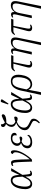

<svg xmlns="http://www.w3.org/2000/svg" viewBox="1930 -2776 1085 4984"><g transform="rotate(-90 2472.0 -283.5)"><path d="M189 10Q144 10 110 -16Q76 -42 62 -100.5Q48 -159 61 -257Q82 -400 141.5 -473Q201 -546 284 -546Q349 -546 384.5 -497Q420 -448 422 -330H426L524 -536H599L425 -243Q431 -175 435 -134Q439 -93 444.5 -72Q450 -51 458.5 -44Q467 -37 480 -37Q491 -37 503 -41Q515 -45 525 -52L535 -24Q521 -14 499.5 -4Q478 6 453 6Q424 6 409 -9Q394 -24 388 -60.5Q382 -97 380 -163H379Q358 -119 331.5 -79.5Q305 -40 270 -15Q235 10 189 10ZM199 -35Q232 -35 258 -53.5Q284 -72 304.5 -102.5Q325 -133 343 -169.5Q361 -206 379 -242Q375 -378 354.5 -439.5Q334 -501 278 -501Q248 -501 217.5 -478Q187 -455 163 -403.5Q139 -352 127 -266Q111 -152 130.5 -93.5Q150 -35 199 -35Z M656 -510Q674 -524 695 -531.5Q716 -539 738 -539Q761 -539 776 -530Q791 -521 800.5 -494.5Q810 -468 815.5 -415Q821 -362 824 -274.5Q827 -187 829 -56H831Q884 -114 924.5 -179.5Q965 -245 988.5 -307.5Q1012 -370 1012 -416Q1012 -454 999.5 -471Q987 -488 968 -488Q969 -515 982.5 -529Q996 -543 1014 -543Q1037 -543 1050.5 -522.5Q1064 -502 1064 -457Q1064 -402 1044 -342Q1024 -282 990.5 -222Q957 -162 915 -105.5Q873 -49 828 -1L770 9Q765 -131 761.5 -223.5Q758 -316 754 -370.5Q750 -425 744 -452Q738 -479 729.5 -487Q721 -495 709 -495Q689 -495 664 -479Z M1271 10Q1182 10 1144.5 -32Q1107 -74 1118 -137Q1128 -196 1166 -229Q1204 -262 1249 -277L1250 -280Q1210 -294 1191.5 -325.5Q1173 -357 1180 -402Q1192 -467 1247.5 -505.5Q1303 -544 1382 -544Q1434 -544 1465 -529Q1496 -514 1508 -490Q1520 -466 1516 -441Q1512 -417 1496 -404.5Q1480 -392 1449 -392Q1460 -445 1443.5 -475Q1427 -505 1371 -505Q1318 -505 1284.5 -475.5Q1251 -446 1244 -402Q1236 -359 1253 -331.5Q1270 -304 1300 -298Q1330 -307 1358.5 -312.5Q1387 -318 1408 -318Q1422 -306 1418 -284Q1415 -267 1400 -257Q1385 -247 1366 -247Q1350 -247 1334 -252.5Q1318 -258 1297 -266Q1260 -255 1226 -225.5Q1192 -196 1183 -145Q1173 -91 1202.5 -62.5Q1232 -34 1291 -34Q1345 -34 1385.5 -56Q1426 -78 1453 -117Q1458 -113 1461 -105.5Q1464 -98 1462 -85Q1458 -64 1435 -42Q1412 -20 1370.5 -5Q1329 10 1271 10Z M1785 209 1762 189Q1795 154 1811.5 125Q1828 96 1828 64Q1828 40 1811 25Q1794 10 1755 -9Q1672 -46 1628.5 -83.5Q1585 -121 1585 -182Q1585 -237 1611.5 -279.5Q1638 -322 1680 -352.5Q1722 -383 1769 -402L1770 -405Q1747 -414 1724 -429Q1701 -444 1686 -467.5Q1671 -491 1671 -526Q1671 -570 1692 -606Q1713 -642 1747 -670Q1711 -680 1688.5 -700Q1666 -720 1667 -749Q1668 -779 1688.5 -791Q1709 -803 1736 -802Q1737 -764 1748.5 -738Q1760 -712 1785 -699Q1825 -724 1870.5 -744.5Q1916 -765 1959 -781Q1981 -777 1990 -768.5Q1999 -760 1999 -747Q1999 -717 1970 -697.5Q1941 -678 1892 -669Q1843 -660 1782 -662Q1758 -640 1741.5 -607Q1725 -574 1725 -534Q1725 -490 1748 -465.5Q1771 -441 1806 -427Q1842 -442 1874.5 -449Q1907 -456 1927 -457Q1934 -448 1936 -438Q1938 -428 1938 -418Q1936 -394 1920 -380.5Q1904 -367 1881 -367Q1866 -367 1847.5 -372Q1829 -377 1801 -386Q1729 -357 1689.5 -310Q1650 -263 1650 -197Q1651 -153 1679 -123Q1707 -93 1777 -61Q1830 -38 1857 -16Q1884 6 1884 48Q1884 88 1859.5 126.5Q1835 165 1785 209Z M2166 10Q2121 10 2087 -16Q2053 -42 2039 -100.5Q2025 -159 2038 -257Q2059 -400 2118.5 -473Q2178 -546 2261 -546Q2326 -546 2361.5 -497Q2397 -448 2399 -330H2403L2501 -536H2576L2402 -243Q2408 -175 2412 -134Q2416 -93 2421.5 -72Q2427 -51 2435.5 -44Q2444 -37 2457 -37Q2468 -37 2480 -41Q2492 -45 2502 -52L2512 -24Q2498 -14 2476.5 -4Q2455 6 2430 6Q2401 6 2386 -9Q2371 -24 2365 -60.5Q2359 -97 2357 -163H2356Q2335 -119 2308.5 -79.5Q2282 -40 2247 -15Q2212 10 2166 10ZM2176 -35Q2209 -35 2235 -53.5Q2261 -72 2281.5 -102.5Q2302 -133 2320 -169.5Q2338 -206 2356 -242Q2352 -378 2331.5 -439.5Q2311 -501 2255 -501Q2225 -501 2194.5 -478Q2164 -455 2140 -403.5Q2116 -352 2104 -266Q2088 -152 2107.5 -93.5Q2127 -35 2176 -35ZM2276 -606 2253 -616 2310 -781Q2317 -800 2330.5 -804.5Q2344 -809 2359.5 -803Q2375 -797 2388 -785L2386 -773Z M2613 -280Q2638 -400 2697 -472Q2756 -544 2858 -544Q2953 -544 2995 -476.5Q3037 -409 3019 -276Q3005 -177 2969.5 -113.5Q2934 -50 2883.5 -20Q2833 10 2777 10Q2733 10 2692.5 -13Q2652 -36 2635 -84H2633L2570 239H2501L2571 -83ZM2776 -34Q2815 -34 2851 -56.5Q2887 -79 2914.5 -131Q2942 -183 2954 -271Q2969 -379 2947 -441.5Q2925 -504 2850 -504Q2798 -504 2764 -475.5Q2730 -447 2709 -395.5Q2688 -344 2673 -273L2644 -137Q2666 -83 2698.5 -58.5Q2731 -34 2776 -34Z M3297 9Q3184 9 3218 -122L3312 -478H3222Q3194 -478 3174.5 -469Q3155 -460 3134 -437L3110 -445Q3129 -475 3146.5 -495Q3164 -515 3188.5 -525.5Q3213 -536 3254 -536H3533L3514 -478H3349L3282 -128Q3274 -85 3279.5 -59.5Q3285 -34 3319 -34Q3346 -34 3374 -48L3382 -21Q3365 -9 3342.5 0Q3320 9 3297 9Z M3794 239 3925 -352Q3938 -420 3923 -459.5Q3908 -499 3850 -499Q3803 -499 3769 -475.5Q3735 -452 3713.5 -413Q3692 -374 3683 -326L3618 0H3549L3641 -397Q3653 -452 3647 -474Q3641 -496 3619 -496Q3610 -496 3599 -493Q3588 -490 3574 -481L3564 -508Q3584 -522 3604.5 -530.5Q3625 -539 3647 -539Q3684 -539 3698 -517.5Q3712 -496 3707 -449H3710Q3750 -504 3791 -524Q3832 -544 3878 -544Q3954 -544 3978.5 -498Q4003 -452 3983 -354L3863 239Z M4241 9Q4128 9 4162 -122L4256 -478H4166Q4138 -478 4118.5 -469Q4099 -460 4078 -437L4054 -445Q4073 -475 4090.5 -495Q4108 -515 4132.5 -525.5Q4157 -536 4198 -536H4477L4458 -478H4293L4226 -128Q4218 -85 4223.5 -59.5Q4229 -34 4263 -34Q4290 -34 4318 -48L4326 -21Q4309 -9 4286.5 0Q4264 9 4241 9Z M4738 239 4869 -352Q4882 -420 4867 -459.5Q4852 -499 4794 -499Q4747 -499 4713 -475.5Q4679 -452 4657.5 -413Q4636 -374 4627 -326L4562 0H4493L4585 -397Q4597 -452 4591 -474Q4585 -496 4563 -496Q4554 -496 4543 -493Q4532 -490 4518 -481L4508 -508Q4528 -522 4548.5 -530.5Q4569 -539 4591 -539Q4628 -539 4642 -517.5Q4656 -496 4651 -449H4654Q4694 -504 4735 -524Q4776 -544 4822 -544Q4898 -544 4922.5 -498Q4947 -452 4927 -354L4807 239Z"/></g></svg>

Font: Noto Serif SemiCondensed Light
Style: Italic
Weight: 300
Width: 4
Italic angle: -12°
Designer: Monotype Design Team
Foundry: Monotype Imaging Inc.
Version: Version 2.013; ttfautohint (v1.8.4.7-5d5b)